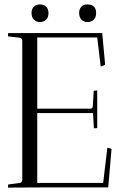

<svg xmlns="http://www.w3.org/2000/svg" viewBox="-20 -850 546 871"><path d="M16 -685 17 -700H445L444 -697L457 -556L437 -548L421 -680H149V-357H388Q393 -356 397 -359.5Q401 -363 401 -369L405 -438L421 -440V-269Q420 -269 406 -268L402 -337H149V-20H448L467 -180L486 -175L471 0H217L16 1L17 -13L69 -20Q79 -21 81 -33V-666Q79 -678 69 -679ZM161 -750Q144 -750 133.5 -761.5Q123 -773 123 -791Q123 -809 133.5 -819.5Q144 -830 161.5 -830Q179 -830 189.5 -819.5Q200 -809 200 -790Q200 -771 189 -760.5Q178 -750 161 -750ZM376 -830Q416 -830 416 -790Q416 -771 405 -760.5Q394 -750 376.5 -750Q359 -750 349 -761.5Q339 -773 339 -791Q339 -809 349 -819.5Q359 -830 376 -830Z"/></svg>

Font: Antic Didone
Style: Regular
Weight: 400
Designer: Santiago Orozco
Foundry: Santiago Orozco
Version: Version 2.000